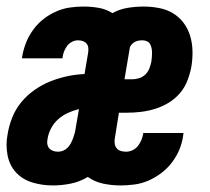

<svg xmlns="http://www.w3.org/2000/svg" viewBox="-22 -558 642 586"><path d="M139 8Q107 8 77 -1Q47 -10 27 -31.5Q7 -53 1 -84.5Q-5 -116 1 -147Q5 -173 15 -198.5Q25 -224 42.5 -245.5Q60 -267 83.5 -283.5Q107 -300 132.5 -310Q158 -320 184 -325.5Q210 -331 236 -332L247 -397Q248 -404 247.5 -411.5Q247 -419 242.5 -424.5Q238 -430 231 -432.5Q224 -435 216 -435Q207 -435 198 -430.5Q189 -426 183 -418Q177 -410 173.5 -401Q170 -392 169 -383Q169 -382 169 -381Q169 -380 168 -380H45Q45 -382 45.5 -383.5Q46 -385 46 -387Q50 -409 58 -429Q66 -449 79.5 -467.5Q93 -486 111 -500Q129 -514 149.5 -523Q170 -532 191 -535Q212 -538 233 -538Q257 -538 279.5 -534Q302 -530 321 -518Q343 -530 367.5 -534Q392 -538 416 -538Q440 -538 463.5 -533.5Q487 -529 506 -517.5Q525 -506 538.5 -488Q552 -470 558.5 -448Q565 -426 565.5 -402Q566 -378 562 -354Q558 -333 550 -312Q542 -291 527 -273.5Q512 -256 492 -244Q472 -232 450.5 -225.5Q429 -219 407.5 -216.5Q386 -214 365 -214H341L328 -133Q327 -125 328.5 -117.5Q330 -110 335 -104.5Q340 -99 347.5 -97Q355 -95 363 -95Q373 -95 382.5 -99.5Q392 -104 398.5 -112Q405 -120 409 -129.5Q413 -139 415 -149Q415 -149 415 -150Q415 -151 415 -152H538Q538 -150 537.5 -148Q537 -146 537 -144Q534 -122 525.5 -101.5Q517 -81 503 -62.5Q489 -44 470.5 -30Q452 -16 431.5 -7Q411 2 389 5Q367 8 346 8Q319 8 293 2.5Q267 -3 246 -18Q221 -3 193.5 2.5Q166 8 139 8ZM382 -316Q392 -316 403 -319.5Q414 -323 422 -331Q430 -339 434 -349.5Q438 -360 440 -370Q441 -377 441.5 -384Q442 -391 442 -398Q442 -405 440.5 -411.5Q439 -418 436 -423.5Q433 -429 426.5 -432Q420 -435 413 -435Q407 -435 401 -434Q395 -433 389.5 -430Q384 -427 379.5 -422Q375 -417 374 -411L358 -316ZM155 -95Q163 -95 170.5 -98Q178 -101 184 -107Q190 -113 194 -120.5Q198 -128 201 -136Q204 -144 206 -151.5Q208 -159 209 -167L219 -225Q202 -221 185.5 -213.5Q169 -206 155.5 -194Q142 -182 133.5 -165.5Q125 -149 123 -133Q121 -125 122.5 -117.5Q124 -110 128.5 -105Q133 -100 140 -97.5Q147 -95 155 -95Z"/></svg>

Font: Iosevka Slab XBdEx
Style: Italic
Weight: 800
Width: 7
Italic angle: -9°
Monospace: yes
Designer: Belleve Invis
Foundry: Belleve Invis
Version: Version 11.1.1; ttfautohint (v1.8.3)